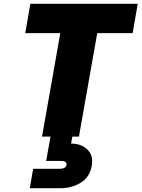

<svg xmlns="http://www.w3.org/2000/svg" viewBox="-20 -725 751 1019"><path d="M364 0 357 37Q406 37 437.5 63Q469 89 469 130Q469 142 467 155Q456 216 408 245Q360 274 301 274H138L156 171H296Q329 171 333 150Q333 148 333 147Q333 129 303 129H225L248 0H203L300 -549H114L141 -705H711L684 -549H496L399 0Z"/></svg>

Font: Fz Poppins ExtBd
Style: Italic
Weight: 800
Italic angle: -10°
Designer: Ninad Kale (Devanagari), Jonny Pinhorn (Latin)
Foundry: Indian Type Foundry
Version: Vit hóa bi Vntype.Com & FontZin.Com